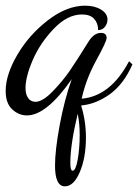

<svg xmlns="http://www.w3.org/2000/svg" viewBox="-35 -377 487 677"><path d="M311 -271Q311 -295 297 -310.5Q283 -326 254 -326Q203 -326 155 -276Q107 -226 81 -166.5Q55 -107 55 -66Q55 -44 64.5 -31Q74 -18 90 -18Q115 -18 150.5 -54.5Q186 -91 211 -127.5Q236 -164 277 -230Q296 -261 321 -261Q341 -261 341 -243Q341 -231 304.5 -164.5Q268 -98 253 -29Q355 -38 420 -161L432 -150Q401 -80 352.5 -45Q304 -10 251 -5Q268 49 268 108Q268 179 246.5 229.5Q225 280 194 280Q159 280 159 207Q159 153 175.5 64Q192 -25 218 -98Q129 30 60 30Q31 30 8 8.5Q-15 -13 -15 -56Q-15 -114 26.5 -184.5Q68 -255 134.5 -306Q201 -357 265 -357Q299 -357 321.5 -343Q344 -329 344 -308Q344 -294 335 -282.5Q326 -271 311 -271ZM246 99Q246 58 239 24Q213 133 213 197Q213 225 221 225Q232 225 239 185.5Q246 146 246 99Z"/></svg>

Font: Dancing Script
Style: Regular
Weight: 400
Designer: Pablo Impallari
Foundry: Pablo Impallari. www.impallari.com
Version: Version 1.002